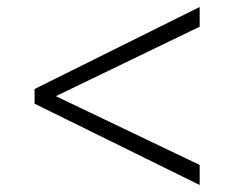

<svg xmlns="http://www.w3.org/2000/svg" viewBox="-20 -557 703 550"><path d="M552 -27 79 -260V-302L552 -537V-480.5L140 -281.5L552 -84.5Z"/></svg>

Font: Merriweather 96pt Light
Style: Regular
Weight: 300
Version: Version 2.100